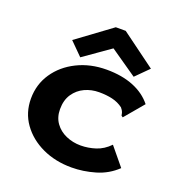

<svg xmlns="http://www.w3.org/2000/svg" viewBox="-127 -793 854 912"><g transform="rotate(20 300.0 -337.0)"><path d="M333 12Q251 12 185 -19Q119 -50 80 -104.5Q41 -159 41 -230Q41 -302 79.5 -359Q118 -416 184.5 -449Q251 -482 333 -482Q411 -482 469 -458.5Q527 -435 562 -391L487 -302L481 -295L473 -301Q472 -309 469.5 -317Q467 -325 457 -337Q433 -355 403 -362Q373 -369 336 -369Q297 -369 263.5 -353.5Q230 -338 209 -307Q188 -276 188 -230Q188 -189 209 -160Q230 -131 264.5 -116Q299 -101 338 -101Q376 -101 413.5 -113Q451 -125 482 -157L557 -66Q512 -23 452 -5.5Q392 12 333 12ZM194 -494 130 -558 304 -686H354L528 -558L464 -494L328 -588Z"/></g></svg>

Font: Inconsolata Expanded Black
Style: Regular
Weight: 900
Width: 7
Monospace: yes
Designer: Raph Levien, Cyreal, Brenton Simpson
Foundry: Raph Levien, Cyreal, Google
Version: Version 3.001; ttfautohint (v1.8.2.53-6de2)